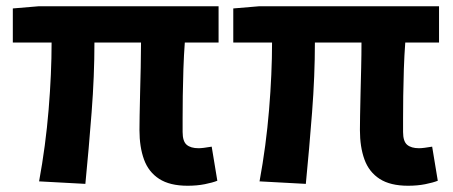

<svg xmlns="http://www.w3.org/2000/svg" viewBox="-20 -580 1450 614"><path d="M580 14Q523 14 489 -8Q455 -30 440.5 -70Q426 -110 426 -164Q426 -179 426.5 -210Q427 -241 428 -281Q429 -321 430 -363.5Q431 -406 431 -444H282Q282 -338 273 -221Q264 -104 253 8L105 0Q126 -114 135.5 -229.5Q145 -345 145 -444H21V-553L104 -560H679V-444H571Q568 -404 566.5 -359.5Q565 -315 564.5 -273.5Q564 -232 564 -201.5Q564 -171 564 -158Q564 -128 577 -117Q590 -106 615 -106Q628 -106 657 -111L675 -2Q660 4 635 9Q610 14 580 14Z M1285 14Q1228 14 1194 -8Q1160 -30 1145.5 -70Q1131 -110 1131 -164Q1131 -179 1131.5 -210Q1132 -241 1133 -281Q1134 -321 1135 -363.5Q1136 -406 1136 -444H987Q987 -338 978 -221Q969 -104 958 8L810 0Q831 -114 840.5 -229.5Q850 -345 850 -444H726V-553L809 -560H1384V-444H1276Q1273 -404 1271.5 -359.5Q1270 -315 1269.5 -273.5Q1269 -232 1269 -201.5Q1269 -171 1269 -158Q1269 -128 1282 -117Q1295 -106 1320 -106Q1333 -106 1362 -111L1380 -2Q1365 4 1340 9Q1315 14 1285 14Z"/></svg>

Font: Noto Sans KR
Style: Bold
Weight: 700
Designer: Ryoko NISHIZUKA  (kana, bopomofo & ideographs); Paul D. Hunt (Latin, Greek & Cyrillic); Sandoll Communications , Soo-you
Foundry: Adobe
Version: Version 2.004-H2;hotconv 1.0.118;makeotfexe 2.5.65603